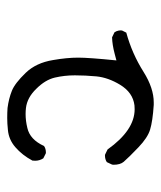

<svg xmlns="http://www.w3.org/2000/svg" viewBox="24 -486 452 540"><g transform="rotate(90 250.0 -216.0)"><path d="M149.9 -317.4Q142.1 -240.2 142.1 -210Q142.1 -178.2 148.9 -139.2Q156.7 -91.3 185.1 -62Q214.4 -31.7 235.4 -23.4Q257.3 -14.6 283.7 -11.2Q296.4 -10.3 311.8 -10.3Q327.1 -10.3 345.2 -12.2Q372.6 -14.6 394 -33.2Q416.5 -52.7 431.6 -81.1Q432.1 -85 432.1 -88.9Q432.1 -101.1 425.3 -111.8L411.6 -118.7Q410.2 -119.1 409.2 -119.1Q397.9 -119.1 390.6 -113.8Q372.6 -74.2 339.8 -66.9Q319.8 -62 300.8 -62Q292 -62 283.7 -63Q254.4 -66.4 229.5 -92.3Q204.6 -117.2 198.2 -144.3Q191.9 -171.4 191.9 -200.7Q191.9 -230 194.8 -261.2Q198.2 -294.4 218.3 -327.6Q240.2 -363.8 276.4 -368.2Q281.7 -368.7 287.1 -368.7Q346.2 -368.7 400.4 -292.5L414.6 -285.6Q416 -285.2 417 -285.2Q428.2 -285.2 436 -290.5L442.9 -305.2Q443.4 -307.1 443.4 -309.1Q443.4 -328.1 435.1 -337.9Q421.9 -353 394.5 -379.2Q367.2 -405.3 344.7 -412.1Q320.8 -419.4 274.9 -422.4Q271.5 -422.4 268.1 -422.4Q228 -422.4 182.6 -394Q130.9 -361.3 71.8 -345.2L65.9 -333.5Q65.4 -332 65.4 -329.8Q65.4 -327.6 65.9 -324.2Q66.9 -317.9 70.8 -312L85 -305.2Q105.5 -305.7 131.3 -312.5Z"/></g></svg>

Font: NaikaiFont
Style: ExtraLight
Weight: 200
Version: Version 1.89